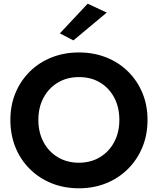

<svg xmlns="http://www.w3.org/2000/svg" viewBox="-20 -997 851 1036"><path d="M556 -929 376 -779 303 -817 453 -977ZM36 -350Q36 -430 64 -496.5Q92 -563 142 -612Q192 -661 259.5 -687.5Q327 -714 406 -714Q485 -714 552.5 -687.5Q620 -661 670 -612Q720 -563 748 -496.5Q776 -430 776 -350Q776 -270 748.5 -203Q721 -136 671 -86Q621 -36 553.5 -8.5Q486 19 406 19Q325 19 257.5 -8.5Q190 -36 140 -86Q90 -136 63 -203Q36 -270 36 -350ZM187 -350Q187 -283 214.5 -231Q242 -179 291.5 -149Q341 -119 406 -119Q470 -119 519.5 -149Q569 -179 596.5 -231Q624 -283 624 -350Q624 -417 597 -469Q570 -521 521 -551Q472 -581 406 -581Q341 -581 291.5 -551Q242 -521 214.5 -469Q187 -417 187 -350Z"/></svg>

Font: Von Semi
Style: Regular
Weight: 600
Version: Version 4.000; ttfautohint (v1.8.4.7-5d5b)